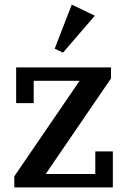

<svg xmlns="http://www.w3.org/2000/svg" viewBox="-20 -812 551 832"><path d="M42 -48 325 -462H126V-365H50V-520H461V-472L178 -58H393V-156H469V0H42ZM217 -601 291 -792 391 -744 253 -584Z"/></svg>

Font: IBM Plex Serif Medm
Style: Regular
Weight: 500
Designer: Mike Abbink, Paul van der Laan, Pieter van Rosmalen
Foundry: Bold Monday
Version: Version 3.001